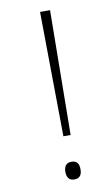

<svg xmlns="http://www.w3.org/2000/svg" viewBox="-84 -758 474 812"><g transform="rotate(-10 153.5 -352.5)"><path d="M154 -179H185L191 -714H148ZM136 -29C136 -7 145 9 168 9C193 9 201 -7 201 -29C201 -51 194 -67 168 -67C145 -67 136 -51 136 -29Z"/></g></svg>

Font: Noto Sans Devanagari Condensed ExtraLight
Style: Regular
Weight: 200
Width: 3
Designer: Jelle Bosma - Monotype Design Team
Foundry: Monotype Imaging Inc.
Version: Version 2.004